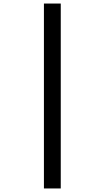

<svg xmlns="http://www.w3.org/2000/svg" viewBox="-20 -886 591 1084"><path d="M228 178H323V-866H228Z"/></svg>

Font: Noto Sans Malayalam UI Condensed SemiBold
Style: Regular
Weight: 600
Width: 3
Designer: Jelle Bosma - Monotype Design Team
Foundry: Monotype Imaging Inc.
Version: Version 2.104